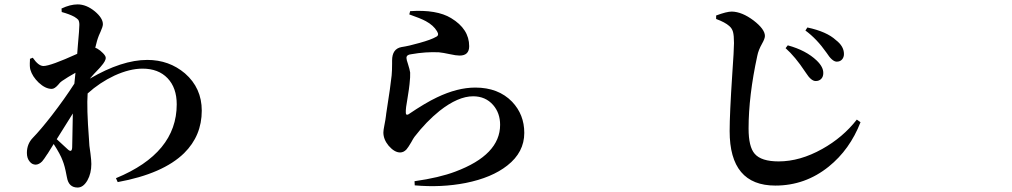

<svg xmlns="http://www.w3.org/2000/svg" viewBox="-20 -798 4540 861"><path d="M328.1 43Q288.1 43 280.3 -2Q279.3 -4.9 278.3 -11.7Q270.5 -54.7 260.7 -78.1Q251 -105.5 220.7 -152.3L193.4 -108.4L192.4 -107.4Q176.8 -83 168.9 -74.2Q155.3 -60.5 140.6 -59.6Q124 -59.6 113.3 -73.2Q100.6 -87.9 100.6 -112.3Q100.6 -152.3 127 -179.7Q162.1 -215.8 212.9 -281.2Q269.5 -354.5 313.5 -422.9Q314.5 -438.5 318.4 -471.7Q283.2 -452.1 257.8 -434.6Q250 -429.7 240.2 -417Q224.6 -399.4 211.9 -399.4Q183.6 -399.4 153.3 -427.7Q125 -455.1 116.2 -485.4Q112.3 -498 114.3 -528.3Q114.3 -532.2 114.3 -534.2L127 -539.1Q152.3 -502 174.8 -502Q206.1 -502 326.2 -556.6Q327.1 -569.3 329.1 -593.8Q335.9 -668 335.9 -686.5Q335.9 -701.2 331.1 -709Q326.2 -714.8 313.5 -722.7Q292 -734.4 256.8 -744.1L255.9 -759.8Q294.9 -778.3 328.1 -778.3Q367.2 -778.3 405.3 -747.1Q441.4 -716.8 441.4 -689.5Q441.4 -678.7 430.7 -655.3Q421.9 -636.7 418 -624Q417 -621.1 415 -614.3Q410.2 -595.7 407.2 -584Q413.1 -582 416 -580.1Q429.7 -572.3 441.9 -559.6Q454.1 -546.9 454.1 -539.1Q455.1 -525.4 432.6 -500Q430.7 -498 426.8 -493.2Q397.5 -462.9 382.8 -445.3Q526.4 -529.3 640.6 -529.3Q738.3 -529.3 809.6 -468.8Q884.8 -403.3 884.8 -301.8Q884.8 -189.5 805.7 -111.3Q710.9 -18.6 507.8 18.6L500 1Q772.5 -111.3 772.5 -330.1Q772.5 -404.3 731.4 -447.3Q690.4 -490.2 619.1 -490.2Q561.5 -490.2 493.2 -459Q426.8 -427.7 373 -378.9Q368.2 -314.5 378.9 -175.8Q379.9 -154.3 380.9 -144.5Q382.8 -130.9 385.7 -109.4Q389.6 -79.1 389.6 -62.5Q389.6 -20.5 372.1 10.7Q353.5 43 328.1 43ZM303.7 -137.7Q303.7 -150.4 304.7 -188.5Q305.7 -252.9 306.6 -289.1L234.4 -173.8Q256.8 -152.3 284.2 -127.9Q302.7 -111.3 303.7 -137.7Z M1839.8 33.2 1838.9 14.6Q1949.2 -1 2021.5 -28.3Q2222.7 -103.5 2222.7 -238.3Q2222.7 -291 2191.4 -327.1Q2157.2 -366.2 2101.6 -366.2Q2034.2 -366.2 1951.2 -300.8Q1891.6 -252.9 1838.9 -184.6Q1833 -176.8 1824.2 -160.2Q1810.5 -136.7 1802.7 -127.9Q1790 -114.3 1774.4 -114.3Q1749 -114.3 1722.7 -144.5Q1699.2 -172.9 1699.2 -204.1Q1699.2 -213.9 1704.1 -238.3Q1709 -262.7 1710.9 -279.3Q1710.9 -282.2 1711.9 -288.1Q1732.4 -418.9 1736.3 -460Q1738.3 -481.4 1738.3 -512.7Q1738.3 -521.5 1738.3 -526.4Q1738.3 -579.1 1780.3 -586.9Q1813.5 -591.8 1861.3 -605.5Q1914.1 -620.1 1935.5 -632.8Q1951.2 -639.6 1939.5 -658.2Q1923.8 -684.6 1889.6 -703.1Q1866.2 -715.8 1815.4 -733.4L1819.3 -748Q1938.5 -755.9 2002.9 -716.8Q2084 -668 2084 -590.8Q2084 -548.8 2041 -548.8Q2025.4 -548.8 1996.6 -555.2Q1967.8 -561.5 1948.2 -563.5Q1889.6 -566.4 1823.2 -554.7Q1802.7 -552.7 1802.7 -538.1Q1802.7 -530.3 1809.6 -510.7Q1817.4 -486.3 1819.3 -472.7Q1820.3 -454.1 1816.4 -419.9Q1814.5 -405.3 1813.5 -396.5Q1811.5 -383.8 1807.6 -358.4Q1798.8 -311.5 1799.8 -293Q1799.8 -279.3 1811.5 -285.2Q1887.7 -336.9 1939.5 -361.3Q2031.2 -405.3 2111.3 -405.3Q2214.8 -405.3 2276.4 -341.8Q2331.1 -284.2 2331.1 -202.1Q2331.1 -115.2 2254.9 -55.7Q2185.5 -1 2068.4 22.5Q1959 43.9 1839.8 33.2Z M3457 34.2Q3252 34.2 3252 -210Q3252 -287.1 3263.7 -464.8Q3271.5 -575.2 3271.5 -604.5Q3271.5 -638.7 3267.1 -654.8Q3262.7 -670.9 3250 -681.6Q3231.4 -698.2 3191.4 -712.9V-728.5Q3238.3 -746.1 3261.7 -746.1Q3307.6 -745.1 3359.4 -706.1Q3410.2 -667 3410.2 -636.7Q3410.2 -625 3397.5 -602.5Q3380.9 -573.2 3376 -547.9Q3336.9 -368.2 3336.9 -221.7Q3336.9 -139.6 3364.3 -108.4Q3393.6 -74.2 3471.7 -74.2Q3567.4 -74.2 3667 -129.9Q3759.8 -181.6 3822.3 -261.7L3838.9 -250Q3791 -127 3696.3 -50.8Q3590.8 34.2 3457 34.2ZM3637.7 -434.6Q3617.2 -434.6 3593.8 -471.7Q3592.8 -473.6 3589.8 -477.5Q3545.9 -543.9 3502.9 -582L3512.7 -594.7Q3594.7 -572.3 3642.6 -526.4Q3672.9 -497.1 3671.9 -469.7Q3671.9 -454.1 3662.6 -444.3Q3653.3 -434.6 3637.7 -434.6ZM3732.4 -521.5Q3711.9 -521.5 3686.5 -561.5Q3642.6 -624 3591.8 -661.1L3600.6 -674.8Q3687.5 -656.2 3728.5 -618.2Q3764.6 -590.8 3764.6 -555.7Q3764.6 -541 3755.9 -531.2Q3747.1 -521.5 3732.4 -521.5Z"/></svg>

Font: Bpmf GenRyu Min B
Style: B
Weight: 700
Foundry: But Ko
Version: Version 1.320